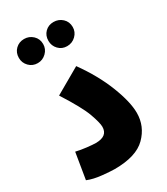

<svg xmlns="http://www.w3.org/2000/svg" viewBox="-203 -913 874 1007"><g transform="rotate(-30 234.0 -409.5)"><path d="M292 -678Q323 -678 345 -699.5Q367 -721 367 -751Q367 -783 345 -803.5Q323 -824 292 -824Q261 -824 240.5 -803.5Q220 -783 220 -751Q220 -721 240.5 -699.5Q261 -678 292 -678ZM114 -678Q144 -678 166 -699.5Q188 -721 188 -751Q188 -783 166 -803.5Q144 -824 114 -824Q83 -824 62 -803.5Q41 -783 41 -751Q41 -721 62 -699.5Q83 -678 114 -678ZM185 5Q316 5 374.5 -53.5Q433 -112 433 -193Q433 -259 393.5 -360Q354 -461 280 -564L125 -475Q199 -359 219.5 -301.5Q240 -244 240 -220Q240 -163 168 -163Q151 -163 115.5 -167Q80 -171 51 -178L25 -20Q61 -5 112 0Q163 5 185 5Z"/></g></svg>

Font: Noto Sans Arabic Condensed Black
Style: Regular
Weight: 900
Width: 3
Designer: Nadine Chahine
Foundry: Monotype Imaging Inc.
Version: 1.001